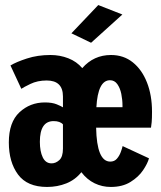

<svg xmlns="http://www.w3.org/2000/svg" viewBox="-20 -730 640 761"><path d="M166.5 11Q88 11 51.5 -38.2Q15 -87.5 15 -165.5Q15 -245.5 57 -284.8Q99 -324 158 -324Q186.5 -324 204.8 -316.5Q223 -309 229.5 -304.5V-347.5Q229.5 -411 165 -411Q128.5 -411 100.2 -397.2Q72 -383.5 64.5 -378L21.5 -470.5Q44.5 -484.5 86.8 -498.2Q129 -512 180 -512Q217.5 -512 250.8 -499Q284 -486 306 -460Q351.5 -512 420 -512Q470 -512 506.2 -483Q542.5 -454 562.5 -403.2Q582.5 -352.5 582.5 -287Q582.5 -260.5 581.2 -246Q580 -231.5 578.5 -224H361Q363.5 -89.5 417 -89.5Q433.5 -89.5 443.2 -100.8Q453 -112 458.5 -126.8Q464 -141.5 466 -151L570.5 -102.5Q565 -82 547 -55.2Q529 -28.5 497.2 -8.8Q465.5 11 419 11Q385 11 355 -3.5Q325 -18 302.5 -47.5Q278.5 -17.5 243 -3.2Q207.5 11 166.5 11ZM362 -305H465.5V-311Q465.5 -334.5 460.8 -357.8Q456 -381 445 -396.5Q434 -412 416 -412Q368 -412 362 -305ZM184.5 -82.5Q201 -82.5 215.2 -95.5Q229.5 -108.5 229.5 -141V-237Q218 -250 192.5 -250Q138 -250 138 -168Q138 -130 149.5 -106.2Q161 -82.5 184.5 -82.5ZM341 -560.5 263 -598 369.5 -710 465 -672.5Z"/></svg>

Font: Trispace Condensed SemiBold
Style: Regular
Weight: 600
Width: 3
Designer: Tyler Finck
Foundry: Etcetera Type Company
Version: Version 1.210; ttfautohint (v1.8.3)